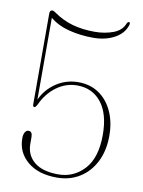

<svg xmlns="http://www.w3.org/2000/svg" viewBox="-83 -777 630 844"><g transform="rotate(10 232.0 -355.0)"><path d="M50.5 -134.5Q50.5 -151.5 56.5 -161.5Q62.5 -171.5 72 -171.5Q89.5 -171.5 89.5 -146.5V-116.5Q89.5 -66 126.2 -35.8Q163 -5.5 233.5 -5.5Q302.5 -5.5 349.5 -56.8Q396.5 -108 396.5 -210Q396.5 -304 356.5 -354.5Q316.5 -405 248.5 -405Q198.5 -405 156.8 -374.5Q115 -344 91 -291.5Q84 -278.5 79 -278.5Q72 -278.5 72 -289.5V-694.5Q72 -710.5 83.5 -710.5Q89 -710.5 98 -704Q138.5 -675.5 183.2 -663Q228 -650.5 281.5 -650.5Q327.5 -650.5 364.8 -664.5Q402 -678.5 414.5 -710.5Q420 -721.5 426.5 -718Q430.5 -715.5 427 -705Q415.5 -667.5 375.2 -645.5Q335 -623.5 280 -623.5Q224.5 -623.5 173.2 -636.2Q122 -649 86.5 -678.5V-313Q107.5 -360 152 -390Q196.5 -420 251 -420Q304.5 -420 343.5 -393.2Q382.5 -366.5 404 -319.2Q425.5 -272 425.5 -211.5Q425.5 -144.5 400.2 -94.8Q375 -45 330.8 -17.8Q286.5 9.5 230 9.5Q146.5 9.5 98.5 -31Q50.5 -71.5 50.5 -134.5Z"/></g></svg>

Font: Fraunces 144pt Soft Thin
Style: Regular
Weight: 100
Version: Version 1.000;[0bf87f6ff]